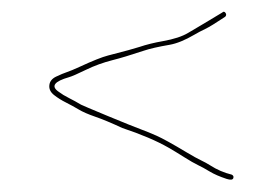

<svg xmlns="http://www.w3.org/2000/svg" viewBox="-20 -397 459 321"><path d="M357 -375.5C355.3 -377.8 353.5 -378 351.5 -376L316.5 -355C311.8 -352.3 304.5 -348 294.7 -342.1C284.8 -336.1 270.7 -331.5 252.2 -328.2C238 -325.7 224.8 -322.5 212.7 -318.4C205.6 -316 188.2 -311.3 160.6 -304.2C150.8 -301.7 134.7 -295.3 112.5 -285C103.8 -281 97 -278.2 92 -276.5C87 -274.8 81 -272.3 74 -269C67 -265.7 63.1 -260.8 62.5 -254.5C61.8 -248.2 64.5 -242.7 70.5 -238C76.5 -233.3 83.1 -229.2 90.5 -225.5C97.8 -221.8 104.8 -218 111.5 -214C118.1 -210 127.5 -205.9 139.4 -201.8C151.4 -197.7 166.4 -191.4 184.5 -183C216.1 -172.5 241.9 -161.5 262 -150C269 -146 277.5 -140.8 287.5 -134.5C297.5 -128.2 305.3 -123.7 311 -121C316.6 -118.3 323.2 -114.8 330.5 -110.3C337.9 -105.8 347.4 -101.7 358.9 -97.9C365.3 -95.9 368.9 -96.2 370 -99C371 -101.7 370.1 -103.7 367.5 -105C354.5 -108.2 342.5 -113.4 331.5 -120.5C326.8 -123.5 321.6 -126.3 316 -129C310.3 -131.7 302.5 -136 292.5 -142C268.7 -156.3 251.8 -165.6 242 -170C233 -174 224 -177.7 215 -181C206 -184.3 187.5 -191.8 159.6 -203.3C131.7 -214.9 117 -221.1 115.5 -222C108.8 -226 102.1 -229.7 95.5 -233C88.8 -236.3 82.8 -240 77.5 -244C64.9 -253 70.9 -261 95.5 -268C100.1 -269.3 109.6 -273.4 123.7 -280.3C137.9 -287.2 152.9 -292.6 168.7 -296.6C180.8 -299.6 197.9 -304.8 220 -312.1C230.3 -315.6 244.8 -318.9 263.5 -322.1C275.5 -324.2 289.3 -329.8 305 -339C310.6 -342.3 316.6 -345.5 323 -348.5C329.3 -351.5 340.5 -358.3 356.5 -369C358.5 -371 358.6 -373.2 357 -375.5Z"/></svg>

Font: Proton
Style: LitExt
Weight: 500
Version: Version 1.017